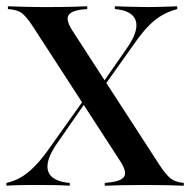

<svg xmlns="http://www.w3.org/2000/svg" viewBox="-22 -591 605 611"><path d="M311.3 0V-8.9Q358.9 -12.1 371.4 -26.6Q383.9 -41.1 362.1 -75.8L83.9 -504.8Q63.7 -536.3 48.4 -548.4Q33.1 -560.5 3.2 -562.1V-571Q25.8 -570.2 57.7 -569.4Q89.5 -568.5 126.6 -568.5Q171 -568.5 203.6 -569.4Q236.3 -570.2 255.6 -571V-562.1Q209.7 -559.7 197.6 -544.8Q185.5 -529.8 207.3 -495.2L485.5 -66.1Q505.6 -35.5 520.6 -23.4Q535.5 -11.3 562.9 -8.9V0Q542.7 -0.8 511.3 -1.6Q479.8 -2.4 442.7 -2.4Q397.6 -2.4 364.1 -1.6Q330.6 -0.8 311.3 0ZM-1.6 0V-8.9Q23.4 -14.5 44.4 -26.6Q65.3 -38.7 86.3 -59.7Q107.3 -80.6 130.6 -112.9L247.6 -277.4L254.8 -271.8L162.9 -139.5Q135.5 -101.6 130.2 -73.4Q125 -45.2 142.7 -28.6Q160.5 -12.1 200 -8.9V0Q174.2 -1.6 146 -2Q117.7 -2.4 88.7 -2.4Q66.1 -2.4 44.4 -2Q22.6 -1.6 -1.6 0ZM294.4 -296 287.1 -301.6 378.2 -432.3Q405.6 -470.2 410.9 -498Q416.1 -525.8 399.2 -542.3Q382.3 -558.9 343.5 -562.1V-571Q369.4 -570.2 396.8 -569.4Q424.2 -568.5 451.6 -568.5Q475 -568.5 496.4 -569.4Q517.7 -570.2 541.9 -571V-562.1Q517.7 -555.6 496.4 -544Q475 -532.3 454 -511.7Q433.1 -491.1 409.7 -458.1Z"/></svg>

Font: Playfair 144pt SemiCondensed SemiBold
Style: Regular
Weight: 600
Width: 4
Designer: Claus Eggers Sørensen
Foundry: Claus Eggers Sørensen
Version: Version 2.203